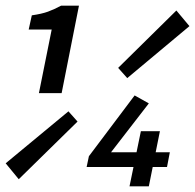

<svg xmlns="http://www.w3.org/2000/svg" viewBox="-60 -656 687 676"><path d="M77 -328 122 -552H41L52 -602Q87 -607 109 -615Q131 -623 155 -636H218L157 -328ZM6 -25 -40 -81 181 -264 213 -228ZM388 -381 356 -417 561 -619 607 -564ZM396 0 436 -194H503L464 0ZM245 -68 253 -106 414 -320 464 -292 331 -120H538L528 -68Z"/></svg>

Font: Source Code Pro ExtraLight SemiBold
Style: Italic
Weight: 600
Italic angle: -11°
Monospace: yes
Version: Version 1.016;hotconv 1.0.116;makeotfexe 2.5.65601